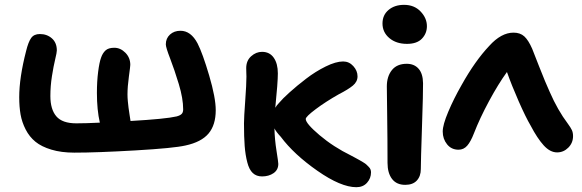

<svg xmlns="http://www.w3.org/2000/svg" viewBox="-20 -697 2425 800"><path d="M290 -61Q235.4 -61 194.1 -73.5Q152.8 -85.9 127.7 -106.4Q102.5 -127 86.9 -157.5Q71.3 -188 65.7 -220Q60.1 -252 60.1 -292Q60.1 -373.5 88.9 -484.9Q98.1 -522.5 109.9 -538.8Q121.6 -555.2 146 -555.2Q175.8 -555.2 196.3 -537.1Q216.8 -519 216.8 -486.8Q216.8 -478.5 210 -450.2Q203.1 -421.9 196.5 -380.1Q189.9 -338.4 189.9 -296.9Q189.9 -241.2 214.8 -212.2Q239.7 -183.1 297.9 -183.1Q337.4 -183.1 396 -186Q383.8 -238.8 383.8 -310.1Q383.8 -357.9 388.9 -397.7Q394 -437.5 400.9 -456.1Q407.2 -475.1 419.4 -486.6Q431.6 -498 456.1 -498Q481.9 -498 502.4 -477.3Q522.9 -456.5 522.9 -426.8Q522.9 -420.9 517.1 -378.4Q511.2 -335.9 511.2 -303.2Q511.2 -290.5 512.7 -274.4Q514.2 -258.3 515.6 -248Q517.1 -237.8 520 -217.8Q522.9 -197.8 523.9 -192.9Q669.9 -201.2 715.8 -211.9Q730.5 -215.8 736.8 -222.2Q743.2 -228.5 743.2 -241.2Q743.2 -286.6 725.1 -346.4Q707 -406.2 689 -452.9Q670.9 -499.5 670.9 -512.2Q670.9 -537.1 688.2 -553Q705.6 -568.8 731.9 -568.8Q775.4 -568.8 803.2 -516.1Q824.2 -475.1 851.6 -382.3Q878.9 -289.6 878.9 -237.8Q878.9 -176.3 848.9 -140.6Q818.8 -105 752.9 -90.8Q704.1 -79.6 544.2 -70.3Q384.3 -61 290 -61Z M1071.8 38.1Q1048.3 38.1 1033.2 23.9Q1018.1 9.8 1010.3 -20.8Q1002.4 -51.3 999.5 -88.6Q996.6 -126 996.6 -183.1Q996.6 -207.5 1001.7 -276.6Q1006.8 -345.7 1006.8 -377.9Q1006.8 -383.3 1006.3 -395Q1005.9 -406.7 1005.9 -413.1Q1005.9 -444.3 1026.4 -462.6Q1046.9 -481 1071.8 -481Q1103.5 -481 1120.6 -456.5Q1137.7 -432.1 1137.7 -391.1Q1137.7 -353.5 1127 -248Q1132.8 -258.3 1142.6 -268.1Q1156.7 -285.2 1186.8 -312.3Q1216.8 -339.4 1255.6 -369.1Q1294.4 -398.9 1336.9 -419.9Q1379.4 -440.9 1409.7 -440.9Q1434.6 -440.9 1452.1 -421.6Q1469.7 -402.3 1469.7 -378.9Q1469.7 -356.4 1450.2 -340.3Q1430.7 -324.2 1391.6 -304.2Q1336.4 -272.9 1295.2 -241.9Q1253.9 -210.9 1253.9 -201.2Q1253.9 -182.6 1311.5 -133.8Q1369.1 -85 1442.9 -48.8Q1447.3 -46.4 1460.2 -39.6Q1473.1 -32.7 1478 -29.8Q1482.9 -26.9 1492.9 -21Q1502.9 -15.1 1506.8 -11.2Q1510.7 -7.3 1516.4 -1.7Q1522 3.9 1523.9 9.5Q1525.9 15.1 1525.9 21Q1525.9 45.9 1509.3 64.5Q1492.7 83 1464.8 83Q1400.4 83 1302.5 14.6Q1204.6 -53.7 1149.9 -127Q1129.9 -148.4 1123.5 -162.1Q1124.5 -116.2 1132.1 -68.8Q1139.6 -21.5 1139.6 -14.2Q1139.6 10.7 1119.9 24.4Q1100.1 38.1 1071.8 38.1Z M1675.8 -514.2Q1630.9 -514.2 1602.3 -538.3Q1573.7 -562.5 1573.7 -599.1Q1573.7 -634.3 1598.9 -655.5Q1624 -676.8 1663.6 -676.8Q1706.1 -676.8 1732.4 -649.2Q1758.8 -621.6 1758.8 -587.9Q1758.8 -557.6 1738 -535.9Q1717.3 -514.2 1675.8 -514.2ZM1668.5 73.2Q1632.3 73.2 1613.5 48.6Q1594.7 23.9 1594.7 -18.1Q1594.7 -117.2 1593.3 -210Q1591.8 -302.7 1591.8 -336.9Q1591.8 -378.4 1612.8 -404.8Q1633.8 -431.2 1674.8 -431.2Q1706.1 -431.2 1724.1 -410.6Q1742.2 -390.1 1742.7 -350.1Q1743.2 -314.5 1738.3 -169.7Q1733.4 -24.9 1733.4 7.8Q1733.4 37.1 1716.8 55.2Q1700.2 73.2 1668.5 73.2Z M1890.6 -73.2Q1860.8 -73.2 1842.8 -95.7Q1824.7 -118.2 1824.7 -148.9Q1824.7 -176.8 1847.7 -231.2Q1870.6 -285.6 1903.3 -342.8Q1959.5 -443.4 2018.6 -505.9Q2068.4 -561 2119.6 -561Q2147.5 -561 2164.6 -545.4Q2181.6 -529.8 2197.3 -494.1Q2199.2 -489.3 2226.3 -420.2Q2253.4 -351.1 2270.5 -314Q2303.7 -237.8 2345.7 -182.1Q2357.9 -165.5 2362.8 -155Q2367.7 -144.5 2367.7 -129.9Q2367.7 -101.6 2347.9 -81.8Q2328.1 -62 2301.3 -62Q2272 -62 2245.4 -91.3Q2218.8 -120.6 2191.4 -172.9Q2170.4 -208.5 2141.1 -275.1Q2111.8 -341.8 2092.3 -397Q2056.2 -347.2 2017.6 -275.6Q1979 -204.1 1954.6 -141.1Q1941.4 -106.9 1926.8 -90.1Q1912.1 -73.2 1890.6 -73.2Z"/></svg>

Font: Shantell Sans Irregular Bouncy
Style: Regular
Weight: 600
Designer: Stephen Nixon, Anya Danilova, Shantell Martin
Foundry: Arrow Type
Version: Version 1.006;[9816181b4]